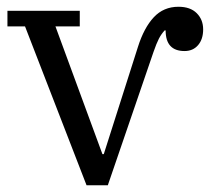

<svg xmlns="http://www.w3.org/2000/svg" viewBox="-20 -548 641 568"><path d="M54 -470H2V-516H216V-470H144L283 -92H287L388 -409Q406 -466 435 -497Q464 -528 508 -528Q543 -528 562 -509Q581 -490 581 -461Q581 -432 566 -414.5Q551 -397 526 -397Q470 -397 470 -458H467Q457 -447 450 -433.5Q443 -420 434 -394L299 0H236Z"/></svg>

Font: IBM Plex Serif
Style: Regular
Weight: 400
Designer: Mike Abbink, Paul van der Laan, Pieter van Rosmalen
Foundry: Bold Monday
Version: Version 3.001